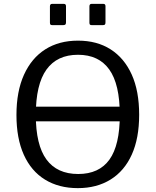

<svg xmlns="http://www.w3.org/2000/svg" viewBox="-20 -974 804 992"><path d="M321 -942V-859Q321 -850 317.5 -847Q314 -844 304 -844H252Q243 -844 240.5 -847Q238 -850 238 -857V-941Q238 -954 249 -954H310Q321 -954 321 -942ZM525 -942V-859Q525 -850 522 -847Q519 -844 509 -844H456Q447 -844 444.5 -847Q442 -850 442 -857V-941Q442 -954 453 -954H514Q525 -954 525 -942ZM643 -347H133V-423H643ZM382 -2Q284 -2 212.5 -46Q141 -90 103 -174.5Q65 -259 65 -380Q65 -502 104 -588Q143 -674 214 -719Q285 -764 383 -764Q481 -764 551.5 -719Q622 -674 660.5 -589Q699 -504 699 -381Q699 -260 661 -175.5Q623 -91 551.5 -46.5Q480 -2 382 -2ZM384 -75Q492 -75 545.5 -149.5Q599 -224 599 -380Q599 -539 544.5 -615Q490 -691 383 -691Q275 -691 220 -614.5Q165 -538 165 -380Q165 -225 220 -150Q275 -75 384 -75Z"/></svg>

Font: Libre Franklin
Style: Regular
Weight: 400
Designer: Pablo Impallari, Rodrigo Fuenzalida, Nhung Nguyen
Foundry: Impallari Type
Version: Version 3.000